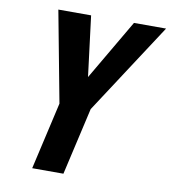

<svg xmlns="http://www.w3.org/2000/svg" viewBox="-81 -790 767 860"><g transform="rotate(10 302.5 -360.0)"><path d="M123 0 193 -306 115 -720H264L311 -344H239L459 -720H605L335 -306L265 0Z"/></g></svg>

Font: Instrument Sans Condensed
Style: Bold Italic
Weight: 700
Width: 3
Italic angle: -13°
Designer: Rodrigo Fuenzalida
Foundry: fragTYPE
Version: Version 1.000;gftools[0.9.28]